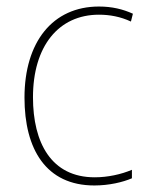

<svg xmlns="http://www.w3.org/2000/svg" viewBox="-20 -558 454 588"><path d="M269 10C314 10 356 0 384 -12V-38C351 -24 310 -15 270 -15C137 -15 81 -121 81 -260C81 -416 159 -513 283 -513C316 -513 349 -507 381 -492L387 -516C356 -530 323 -538 283 -538C141 -538 55 -429 55 -259C55 -101 121 10 269 10Z"/></svg>

Font: Noto Sans Lao SemiCondensed Thin
Style: Regular
Weight: 100
Width: 4
Designer: Monotype Design Team
Foundry: Monotype Imaging Inc.
Version: Version 2.003